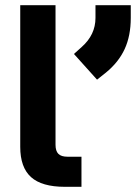

<svg xmlns="http://www.w3.org/2000/svg" viewBox="-20 -720 524 740"><path d="M58 -154V-700H194V-162Q194 -138 205 -127Q216 -116 240 -116H294V0H230Q141 0 99.5 -37.5Q58 -75 58 -154ZM265 -512 295 -539Q348 -586 348 -651V-700H484V-651Q484 -582 460.5 -531Q437 -480 388 -440L354 -413Z"/></svg>

Font: Stavian Bold
Style: Bold
Weight: 700
Version: Version 1.000; ttfautohint (v1.6)